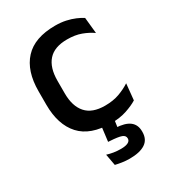

<svg xmlns="http://www.w3.org/2000/svg" viewBox="-172 -591 779 874"><g transform="rotate(-30 218.0 -154.0)"><path d="M257.5 11.5Q148.5 11.5 95.8 -46.2Q43 -104 43 -209.5V-280Q43 -386 96 -443.5Q149 -501 257.5 -501Q287.5 -501 312.8 -495.5Q338 -490 358.5 -481.2Q379 -472.5 393.5 -463L402 -379Q378 -396 346.5 -407.8Q315 -419.5 273 -419.5Q206 -419.5 173.8 -383.2Q141.5 -347 141.5 -278V-212Q141.5 -144.5 173.8 -108Q206 -71.5 273 -71.5Q315.5 -71.5 348 -83.2Q380.5 -95 406.5 -112L398 -27Q375 -12.5 339.2 -0.5Q303.5 11.5 257.5 11.5ZM279.5 -10.5 268.5 67.5 227.5 40Q236 39.5 244.5 39.2Q253 39 261.5 39.5Q311.5 41.5 335.8 60Q360 78.5 360 113.5V116.5Q360 156 331.5 174.8Q303 193.5 249.5 193.5Q229 193.5 209.8 190.5Q190.5 187.5 176 184L165 124Q180.5 129 198.8 132Q217 135 237 135Q261.5 135 274.5 128.5Q287.5 122 287.5 109.5V108.5Q287.5 93.5 270.5 87.2Q253.5 81 211 78.5Q206 78 204 78Q202 78 202 78L213 -10.5Z"/></g></svg>

Font: Anek Bangla Medium
Style: Regular
Weight: 500
Designer: Sulekha Rajkumar (Bangla), Yesha Goshar (Latin)
Foundry: Ek Type
Version: Version 1.003